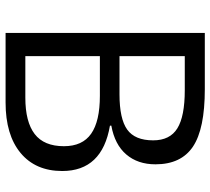

<svg xmlns="http://www.w3.org/2000/svg" viewBox="-53 -701 754 688"><g transform="rotate(90 324.0 -357.0)"><path d="M98.1 -713.9H299.8Q441.9 -713.9 505.4 -671.4Q568.8 -628.9 568.8 -537.1Q568.8 -473.6 533.4 -432.4Q498 -391.1 430.2 -378.9V-374Q592.8 -346.2 592.8 -203.1Q592.8 -107.4 528.1 -53.7Q463.4 0 347.2 0H98.1ZM181.2 -408.2H317.9Q405.8 -408.2 444.3 -435.8Q482.9 -463.4 482.9 -528.8Q482.9 -588.9 439.9 -615.5Q397 -642.1 303.2 -642.1H181.2ZM181.2 -337.9V-70.8H330.1Q416.5 -70.8 460.2 -104.2Q503.9 -137.7 503.9 -209Q503.9 -275.4 459.2 -306.6Q414.6 -337.9 323.2 -337.9Z"/></g></svg>

Font: f05545470
Style: Regular
Weight: 400
Foundry: Ascender Corporation
Version: Version 1.10